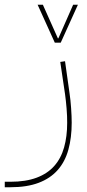

<svg xmlns="http://www.w3.org/2000/svg" viewBox="-90 -546 366 806"><path d="M-70 217H-46Q18 217 63.5 200Q109 183 137.5 151Q166 119 179 73Q192 27 192 -30Q192 -43 191.5 -59Q191 -75 189.5 -91Q188 -107 186.5 -122.5Q185 -138 183 -151L163 -286L183 -289L202 -154Q206 -128 208.5 -92.5Q211 -57 211 -31Q211 32 197 82.5Q183 133 152 168Q121 203 72 221.5Q23 240 -46 240H-70ZM68 -526H90L153 -385H155L217 -526H237L165 -367H140Z"/></svg>

Font: IBM Plex Sans Arabic Thin
Style: Regular
Weight: 100
Designer: Mike Abbink, Paul van der Laan, Pieter van Rosmalen, Wael Morcos, Khajak Apelian
Foundry: Bold Monday
Version: Version 1.101